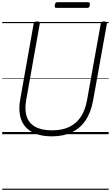

<svg xmlns="http://www.w3.org/2000/svg" viewBox="-20 -1208 998 1728"><path d="M447 19Q362 19 302 -4Q242 -27 206 -70Q170 -113 159 -174.5Q148 -236 162 -313L283 -996Q285 -1006 291.5 -1010.5Q298 -1015 313 -1015Q328 -1015 334 -1010.5Q340 -1006 338 -995L216 -310Q200 -222 220 -160.5Q240 -99 297 -67Q354 -35 449 -35Q538 -35 602 -65Q666 -95 706.5 -155.5Q747 -216 763 -305L887 -996Q889 -1006 895.5 -1010.5Q902 -1015 917 -1015Q946 -1015 942 -995L818 -304Q799 -198 751 -126Q703 -54 627 -17.5Q551 19 447 19ZM489 -1137Q477 -1137 474 -1143.5Q471 -1150 473 -1161Q475 -1175 480 -1181.5Q485 -1188 496 -1188H772Q784 -1188 787 -1181Q790 -1174 788 -1161Q786 -1149 781 -1143Q776 -1137 764 -1137ZM0 490H958V500H0ZM0 -20H958V0H0ZM0 -505H958V-500H0ZM0 -1010H958V-1000H0Z"/></svg>

Font: Playwrite ZA Guides
Style: Regular
Weight: 400
Designer: Veronika Burian, José Scaglione
Foundry: TypeTogether
Version: Version 1.003